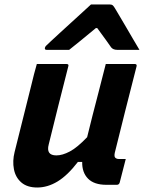

<svg xmlns="http://www.w3.org/2000/svg" viewBox="-20 -823 641 855"><path d="M144 -538H276Q288 -538 284 -527Q262 -440 240 -353.5Q218 -267 197 -180Q184 -131 231 -131Q258 -131 291 -148.5Q324 -166 368 -212Q380 -261 392 -308.5Q404 -356 418.5 -411Q433 -466 451 -538H580Q591 -538 588 -527Q563 -430 537.5 -328.5Q512 -227 491 -142Q488 -126 493 -121Q499 -115 509 -115H540L513 -10Q510 0 500 0H454Q399 0 372 -27.5Q345 -55 346 -102H327Q281 -42 236.5 -15Q192 12 146 12Q101 12 75 -10.5Q49 -33 42 -69.5Q35 -106 45 -146Q63 -220 82 -294Q101 -368 119 -442Q125 -468 131.5 -492.5Q138 -517 144 -538ZM385 -803H470Q478 -803 482.5 -799Q487 -795 495 -781Q500 -772 512.5 -751.5Q525 -731 540.5 -704Q556 -677 572 -650Q588 -623 601 -601H502Q484 -601 475 -612Q469 -621 453.5 -642.5Q438 -664 413 -698H407Q367 -665 339 -642Q311 -619 288 -601H188Q178 -601 180 -610Q181 -615 185 -619Q189 -623 205 -638Q220 -652 244.5 -674.5Q269 -697 296.5 -722Q324 -747 348 -769Q372 -791 385 -803Z"/></svg>

Font: Recursive Sn Lnr St
Style: Bold Italic
Weight: 700
Italic angle: -15°
Version: Version 1.079;hotconv 1.0.112;makeotfexe 2.5.65598; ttfautoh